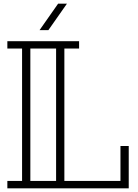

<svg xmlns="http://www.w3.org/2000/svg" viewBox="-20 -1024 750 1044"><path d="M680 -230V0H635H20V-40H100V-760H20V-800H410V-760H330V-40H635V-230ZM145 -40H285V-760H145ZM344 -1004H296L195 -860H243Z"/></svg>

Font: Kumar One Outline
Style: Regular
Weight: 400
Designer: Parimal Parmar
Foundry: Indian Type Foundry
Version: Version 1.000;PS 1.000;hotconv 1.0.88;makeotf.lib2.5.647800